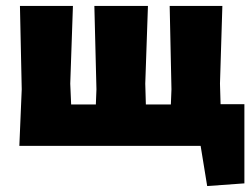

<svg xmlns="http://www.w3.org/2000/svg" viewBox="-20 -490 848 645"><path d="M45 0H654L676 135L801 126V-140H721L719 -209L727 -470H550L556 -190L554 -139H470L468 -209L477 -470H297L304 -190L302 -139H219L216 -209L225 -470H47L53 -190Z"/></svg>

Font: Luna Sans Black
Style: Regular
Weight: 900
Designer: Juan Pablo del Peral
Foundry: Huerta Tipografica
Version: Version 2.001; ttfautohint (v1.5)